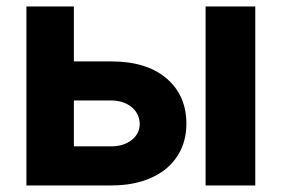

<svg xmlns="http://www.w3.org/2000/svg" viewBox="-20 -565 858 585"><path d="M155.3 -258.8V-377.9H318.4Q426.8 -377.9 487.3 -326.2Q547.9 -274.4 547.9 -188Q547.9 -131.8 520.5 -89.8Q493.2 -46.9 441.9 -23.9Q390.6 0 318.4 0H60.5V-545.4H205.1V-119.1H318.4Q356.4 -119.1 380.9 -138.2Q405.3 -157.2 405.8 -187Q405.3 -218.3 380.9 -238.8Q356.4 -258.8 318.4 -258.8ZM757.8 0H606.4V-545.4H757.8Z"/></svg>

Font: My Font
Style: Bold
Weight: 500
Designer: Rasmus Andersson
Foundry: rsms
Version: Version 0.001